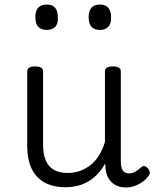

<svg xmlns="http://www.w3.org/2000/svg" viewBox="-20 -808 685 847"><path d="M269 18Q216 18 178 -2Q140 -22 120 -63Q100 -104 100 -166V-492Q100 -504 108.5 -509.5Q117 -515 134 -515Q152 -515 161 -509.5Q170 -504 170 -492V-169Q170 -129 181.5 -101Q193 -73 217.5 -59Q242 -45 278 -45Q307 -45 332.5 -54Q358 -63 379.5 -80Q401 -97 417 -123Q433 -149 443 -182V-493Q443 -504 451.5 -509.5Q460 -515 478 -515Q495 -515 504 -509.5Q513 -504 513 -493V-94Q513 -77 517 -65.5Q521 -54 529.5 -48.5Q538 -43 550 -43Q560 -43 568.5 -46.5Q577 -50 586 -56.5Q595 -63 603 -70Q610 -77 618 -75Q626 -73 634 -64Q639 -58 640.5 -49.5Q642 -41 636 -33Q626 -18 610 -6.5Q594 5 575 12Q556 19 537 19Q515 19 498.5 12.5Q482 6 470.5 -6Q459 -18 452.5 -34.5Q446 -51 445 -72L444 -87Q429 -60 410 -40Q391 -20 368.5 -7Q346 6 320.5 12Q295 18 269 18ZM186 -676Q161 -676 148.5 -690Q136 -704 136 -732Q136 -760 148.5 -774Q161 -788 186 -788Q211 -788 223 -774Q235 -760 235 -732Q237 -704 224 -690Q211 -676 186 -676ZM421 -676Q396 -676 383.5 -690Q371 -704 371 -732Q371 -760 383.5 -774Q396 -788 421 -788Q445 -788 457.5 -774Q470 -760 470 -732Q471 -704 458 -690Q445 -676 421 -676Z"/></svg>

Font: Playwrite BR Light
Style: Regular
Weight: 300
Version: Version 1.003